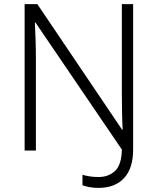

<svg xmlns="http://www.w3.org/2000/svg" viewBox="-20 -734 769 936"><path d="M460 182Q436 182 415 178Q394 174 382 169V118Q398 123 418 126Q438 129 460 129Q510 129 541.5 98.5Q573 68 574 -5L153 -624H150Q152 -588 153.5 -540Q155 -492 155 -445V0H100V-714H162L575 -102H578Q576 -136 575 -184Q574 -232 574 -277V-714H629V-5Q629 87 584.5 134.5Q540 182 460 182Z"/></svg>

Font: Noto Sans Cherokee Light
Style: Regular
Weight: 300
Designer: Monotype Design Team
Foundry: Monotype Imaging Inc.
Version: Version 2.001; ttfautohint (v1.8.4.7-5d5b)